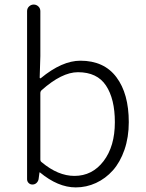

<svg xmlns="http://www.w3.org/2000/svg" viewBox="-20 -815 643 848"><path d="M314.5 12.7Q236.3 12.7 156.2 -53.7Q156.2 -53.7 155.3 -53.7Q154.3 -53.7 154.3 -52.7L150.4 -23.4Q148.4 -13.7 141.1 -6.8Q133.8 0 123 0Q113.3 0 106.4 -6.8Q99.6 -13.7 99.6 -23.4V-765.6Q99.6 -778.3 108.4 -786.6Q117.2 -794.9 128.9 -794.9Q140.6 -794.9 149.4 -786.6Q158.2 -778.3 158.2 -765.6V-567.4L155.3 -472.7Q155.3 -469.7 157.2 -469.2Q159.2 -468.8 160.2 -469.7Q253.9 -546.9 335 -546.9Q439.5 -546.9 494.1 -474.1Q548.8 -401.4 548.8 -275.4Q548.8 -209 529.8 -153.8Q510.7 -98.6 478.5 -62.5Q446.3 -26.4 403.8 -6.8Q361.3 12.7 314.5 12.7ZM308.6 -38.1Q387.7 -38.1 437.5 -103.5Q487.3 -168.9 487.3 -275.4Q487.3 -377.9 448.2 -437Q409.2 -496.1 324.2 -496.1Q252.9 -496.1 163.1 -416Q158.2 -411.1 158.2 -403.3V-110.4Q158.2 -102.5 164.1 -98.6Q236.3 -38.1 308.6 -38.1Z"/></svg>

Font: Gen Jyuu Gothic Light
Style: Regular
Weight: 200
Designer: [Source Han Sans]
Ryoko NISHIZUKA  (kana & ideographs); Paul D. Hunt (Latin, Greek & Cyrillic); Wenlong ZHANG  (bopomofo
Version: Version 1.002.20150607